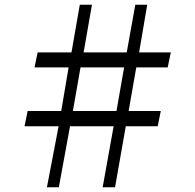

<svg xmlns="http://www.w3.org/2000/svg" viewBox="-20 -780 820 806"><path d="M501 -497H318L286 -314H469ZM697 -560 684 -497H552L520 -314H655L642 -250H508L463 6H411L457 -250H274L227 6H177L226 -250H83L96 -314H237L268 -497H125L138 -560H280L315 -760H366L331 -560H512L548 -760H598L564 -560Z"/></svg>

Font: Kaisei Tokumin
Style: Regular
Weight: 400
Designer: Font-Kai, 金井和夫
Foundry: KAZUO KANAI
Version: Version 5.003